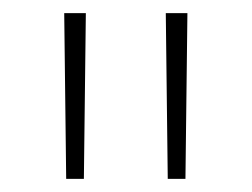

<svg xmlns="http://www.w3.org/2000/svg" viewBox="-20 -720 384 293"><path d="M81 -447H108L111 -700H78ZM236 -447H263L266 -700H233Z"/></svg>

Font: Talent ExtraLight
Style: Regular
Weight: 200
Designer: Mike Powis
Version: Version 1.001;hotconv 1.0.109;makeotfexe 2.5.65596